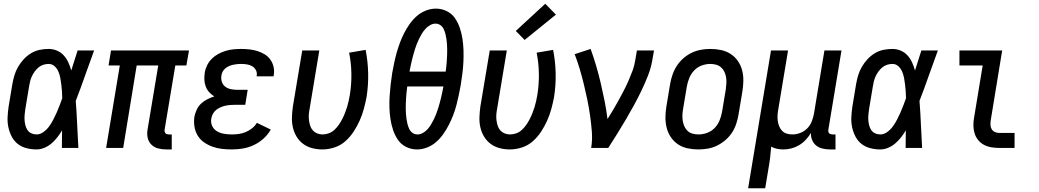

<svg xmlns="http://www.w3.org/2000/svg" viewBox="-20 -789 5540 1024"><path d="M175 8Q147 8 120.5 1Q94 -6 74 -22Q54 -38 42 -61.5Q30 -85 24.5 -111Q19 -137 20.5 -165Q22 -193 26 -221L46 -341Q50 -364 57 -387.5Q64 -411 76.5 -432.5Q89 -454 106.5 -473Q124 -492 145.5 -505Q167 -518 191 -523Q215 -528 239 -528Q263 -528 284 -519Q305 -510 320 -493.5Q335 -477 344.5 -456Q354 -435 360 -413Q369 -440 377 -466.5Q385 -493 394 -520H482Q457 -453 433.5 -385.5Q410 -318 384 -251Q389 -188 391.5 -125.5Q394 -63 398 0H310Q310 -23 310.5 -46.5Q311 -70 311 -94Q300 -75 286 -57Q272 -39 254.5 -24Q237 -9 216 -0.5Q195 8 175 8ZM175 -72Q194 -72 212 -85Q230 -98 242.5 -115.5Q255 -133 264.5 -151.5Q274 -170 282.5 -189Q291 -208 298 -227Q305 -246 312 -265Q312 -284 310.5 -302Q309 -320 307 -338Q305 -356 301.5 -374Q298 -392 291 -408Q284 -424 271 -436Q258 -448 239 -448Q225 -448 211 -443.5Q197 -439 185.5 -429.5Q174 -420 165 -407.5Q156 -395 150 -382Q144 -369 140.5 -355Q137 -341 135 -327L115 -207Q113 -193 111.5 -178Q110 -163 111 -148.5Q112 -134 115.5 -120.5Q119 -107 126.5 -95.5Q134 -84 147 -78Q160 -72 175 -72Z M867 8Q844 8 823 2.5Q802 -3 787 -18Q772 -33 767.5 -54.5Q763 -76 767 -98L824 -440H709L637 0H546L619 -440H559L572 -520H988L974 -440H915L858 -98Q857 -93 858 -88Q859 -83 862 -79Q865 -75 870 -73.5Q875 -72 880 -72H896V8Z M1217 8Q1190 8 1163.5 5Q1137 2 1112.5 -7Q1088 -16 1067.5 -30.5Q1047 -45 1034 -66.5Q1021 -88 1017 -114.5Q1013 -141 1017 -168Q1021 -186 1029.5 -204.5Q1038 -223 1053 -237Q1068 -251 1086.5 -260Q1105 -269 1123 -275Q1108 -284 1096 -297Q1084 -310 1077.5 -327Q1071 -344 1070 -362.5Q1069 -381 1072 -401Q1075 -421 1084.5 -440.5Q1094 -460 1109.5 -475.5Q1125 -491 1144.5 -501.5Q1164 -512 1184.5 -518Q1205 -524 1225.5 -526Q1246 -528 1266 -528Q1289 -528 1311 -525.5Q1333 -523 1353.5 -516.5Q1374 -510 1392 -499Q1410 -488 1422 -471Q1434 -454 1439 -432.5Q1444 -411 1440 -388Q1440 -387 1439.5 -385Q1439 -383 1439 -382H1349Q1349 -382 1349 -383Q1349 -384 1349 -385Q1352 -401 1345 -414.5Q1338 -428 1325.5 -435.5Q1313 -443 1297.5 -445.5Q1282 -448 1266 -448Q1255 -448 1244.5 -447Q1234 -446 1223 -443.5Q1212 -441 1201.5 -436.5Q1191 -432 1182 -424.5Q1173 -417 1167.5 -407Q1162 -397 1161 -386Q1158 -369 1163 -353Q1168 -337 1181 -327Q1194 -317 1211 -313.5Q1228 -310 1245 -310H1301L1288 -230H1232Q1219 -230 1206.5 -229Q1194 -228 1181 -225Q1168 -222 1155.5 -216.5Q1143 -211 1132.5 -202.5Q1122 -194 1115.5 -182Q1109 -170 1107 -157Q1103 -136 1111.5 -117.5Q1120 -99 1137 -89Q1154 -79 1174.5 -75.5Q1195 -72 1217 -72Q1235 -72 1253.5 -74.5Q1272 -77 1290 -84.5Q1308 -92 1324 -104.5Q1340 -117 1350 -134L1424 -98Q1409 -71 1385 -49.5Q1361 -28 1333 -15Q1305 -2 1275.5 3Q1246 8 1217 8Z M1699 8Q1671 8 1644.5 1Q1618 -6 1597 -21.5Q1576 -37 1562 -60Q1548 -83 1542 -109.5Q1536 -136 1537 -164Q1538 -192 1542 -221L1592 -520H1683L1631 -207Q1628 -192 1627 -177Q1626 -162 1628 -147Q1630 -132 1634.5 -118Q1639 -104 1648.5 -93.5Q1658 -83 1671.5 -77.5Q1685 -72 1700 -72Q1717 -72 1733.5 -78Q1750 -84 1763.5 -96.5Q1777 -109 1787 -123.5Q1797 -138 1805 -153.5Q1813 -169 1819.5 -185.5Q1826 -202 1831 -218Q1836 -234 1839.5 -250.5Q1843 -267 1846 -284Q1855 -341 1854 -397.5Q1853 -454 1842 -508L1930 -523Q1942 -462 1943.5 -399Q1945 -336 1935 -271Q1929 -240 1920.5 -208.5Q1912 -177 1898.5 -146.5Q1885 -116 1866 -87Q1847 -58 1821.5 -35.5Q1796 -13 1763.5 -2.5Q1731 8 1699 8Z M2204 8Q2173 8 2146 -5.5Q2119 -19 2102.5 -43Q2086 -67 2076.5 -95.5Q2067 -124 2062.5 -153.5Q2058 -183 2057 -214Q2056 -245 2058 -276Q2060 -307 2063.5 -338.5Q2067 -370 2072 -401Q2077 -428 2082.5 -454.5Q2088 -481 2095.5 -507.5Q2103 -534 2112.5 -560Q2122 -586 2135 -611.5Q2148 -637 2164.5 -660.5Q2181 -684 2202.5 -703Q2224 -722 2251 -732.5Q2278 -743 2305 -743Q2305 -743 2305 -743Q2305 -743 2305 -743Q2336 -743 2363 -729.5Q2390 -716 2406.5 -692Q2423 -668 2432.5 -639.5Q2442 -611 2446.5 -581.5Q2451 -552 2452 -521Q2453 -490 2451.5 -459Q2450 -428 2446 -396.5Q2442 -365 2437 -334Q2432 -307 2426.5 -280.5Q2421 -254 2414 -227.5Q2407 -201 2397 -175Q2387 -149 2374 -123.5Q2361 -98 2344.5 -74.5Q2328 -51 2306.5 -32Q2285 -13 2258 -2.5Q2231 8 2205 8Q2204 8 2204 8Q2204 8 2204 8ZM2357 -407Q2359 -422 2360.5 -436.5Q2362 -451 2363 -465.5Q2364 -480 2364.5 -495Q2365 -510 2365 -524Q2365 -538 2364 -552.5Q2363 -567 2361 -581Q2359 -595 2355.5 -608.5Q2352 -622 2346 -634.5Q2340 -647 2328.5 -655Q2317 -663 2303 -663Q2288 -663 2274 -655Q2260 -647 2249 -635Q2238 -623 2230 -609.5Q2222 -596 2215 -582Q2208 -568 2202.5 -553.5Q2197 -539 2192.5 -524.5Q2188 -510 2184 -495.5Q2180 -481 2176.5 -466.5Q2173 -452 2170 -437Q2167 -422 2164 -407ZM2207 -72Q2221 -72 2235.5 -80Q2250 -88 2260.5 -100Q2271 -112 2279 -125.5Q2287 -139 2294 -153Q2301 -167 2306.5 -181.5Q2312 -196 2316.5 -210.5Q2321 -225 2325 -239.5Q2329 -254 2332.5 -268.5Q2336 -283 2339 -298Q2342 -313 2345 -328H2152Q2150 -313 2148.5 -298.5Q2147 -284 2146 -269.5Q2145 -255 2144.5 -240Q2144 -225 2144 -211Q2144 -197 2145 -182.5Q2146 -168 2148 -154Q2150 -140 2153.5 -126.5Q2157 -113 2163 -100.5Q2169 -88 2180.5 -80Q2192 -72 2207 -72Z M2699 8Q2671 8 2644.5 1Q2618 -6 2597 -21.5Q2576 -37 2562 -60Q2548 -83 2542 -109.5Q2536 -136 2537 -164Q2538 -192 2542 -221L2592 -520H2683L2631 -207Q2628 -192 2627 -177Q2626 -162 2628 -147Q2630 -132 2634.5 -118Q2639 -104 2648.5 -93.5Q2658 -83 2671.5 -77.5Q2685 -72 2700 -72Q2717 -72 2733.5 -78Q2750 -84 2763.5 -96.5Q2777 -109 2787 -123.5Q2797 -138 2805 -153.5Q2813 -169 2819.5 -185.5Q2826 -202 2831 -218Q2836 -234 2839.5 -250.5Q2843 -267 2846 -284Q2855 -341 2854 -397.5Q2853 -454 2842 -508L2930 -523Q2942 -462 2943.5 -399Q2945 -336 2935 -271Q2929 -240 2920.5 -208.5Q2912 -177 2898.5 -146.5Q2885 -116 2866 -87Q2847 -58 2821.5 -35.5Q2796 -13 2763.5 -2.5Q2731 8 2699 8ZM2778 -576 2731 -624 2888 -769 2945 -711Z M3133 0Q3140 -44 3136.5 -87.5Q3133 -131 3127 -173Q3121 -215 3112.5 -256.5Q3104 -298 3094 -339Q3084 -380 3072 -420.5Q3060 -461 3045 -500L3130 -528Q3146 -484 3159.5 -438Q3173 -392 3184 -345Q3195 -298 3204.5 -250.5Q3214 -203 3220 -154Q3236 -179 3251 -204.5Q3266 -230 3280 -255.5Q3294 -281 3307.5 -307Q3321 -333 3332.5 -359.5Q3344 -386 3354 -413Q3364 -440 3368 -468L3377 -520H3468L3459 -468Q3452 -427 3436 -386Q3420 -345 3401 -305.5Q3382 -266 3361 -227.5Q3340 -189 3317.5 -151Q3295 -113 3271.5 -75Q3248 -37 3224 0Z M3705 8Q3675 8 3647 2Q3619 -4 3596.5 -19Q3574 -34 3558.5 -56.5Q3543 -79 3536 -106Q3529 -133 3529 -162Q3529 -191 3534 -221L3554 -341Q3558 -365 3566.5 -390Q3575 -415 3589.5 -437.5Q3604 -460 3624.5 -478Q3645 -496 3669 -507.5Q3693 -519 3718.5 -523.5Q3744 -528 3769 -528Q3798 -528 3826 -522Q3854 -516 3877 -501Q3900 -486 3915.5 -463.5Q3931 -441 3938 -414Q3945 -387 3944.5 -358Q3944 -329 3939 -299L3919 -179Q3915 -155 3907 -130Q3899 -105 3884.5 -82.5Q3870 -60 3849 -42Q3828 -24 3804.5 -12.5Q3781 -1 3755.5 3.5Q3730 8 3705 8ZM3706 -72Q3728 -72 3751.5 -80.5Q3775 -89 3792 -107Q3809 -125 3818 -147.5Q3827 -170 3831 -193L3851 -313Q3853 -329 3854 -345Q3855 -361 3852.5 -376.5Q3850 -392 3843.5 -406Q3837 -420 3825.5 -430Q3814 -440 3799 -444Q3784 -448 3768 -448Q3745 -448 3722 -439.5Q3699 -431 3682 -413Q3665 -395 3656 -372.5Q3647 -350 3643 -327L3623 -207Q3620 -191 3619.5 -175Q3619 -159 3621.5 -143.5Q3624 -128 3630.5 -114Q3637 -100 3648 -90Q3659 -80 3674.5 -76Q3690 -72 3706 -72Z M3970 215 4092 -520H4183L4131 -207Q4128 -192 4127 -176Q4126 -160 4128 -145Q4130 -130 4135.5 -116Q4141 -102 4151 -91.5Q4161 -81 4175.5 -76.5Q4190 -72 4206 -72Q4227 -72 4248 -80Q4269 -88 4285 -104Q4301 -120 4309 -140.5Q4317 -161 4321 -182L4377 -520H4468L4398 -98Q4397 -93 4397.5 -88Q4398 -83 4401.5 -79Q4405 -75 4410 -73.5Q4415 -72 4420 -72H4436V8H4407Q4387 8 4367.5 3.5Q4348 -1 4333.5 -12.5Q4319 -24 4311.5 -42Q4304 -60 4305 -80Q4293 -60 4277 -43Q4261 -26 4241.5 -14.5Q4222 -3 4200.5 2.5Q4179 8 4158 8Q4140 8 4123.5 4.5Q4107 1 4093 -7Q4091 21 4087.5 50Q4084 79 4079 107L4061 215Z M4675 8Q4647 8 4620.5 1Q4594 -6 4574 -22Q4554 -38 4542 -61.5Q4530 -85 4524.5 -111Q4519 -137 4520.5 -165Q4522 -193 4526 -221L4546 -341Q4550 -364 4557 -387.5Q4564 -411 4576.5 -432.5Q4589 -454 4606.5 -473Q4624 -492 4645.5 -505Q4667 -518 4691 -523Q4715 -528 4739 -528Q4763 -528 4784 -519Q4805 -510 4820 -493.5Q4835 -477 4844.5 -456Q4854 -435 4860 -413Q4869 -440 4877 -466.5Q4885 -493 4894 -520H4982Q4957 -453 4933.5 -385.5Q4910 -318 4884 -251Q4889 -188 4891.5 -125.5Q4894 -63 4898 0H4810Q4810 -23 4810.5 -46.5Q4811 -70 4811 -94Q4800 -75 4786 -57Q4772 -39 4754.5 -24Q4737 -9 4716 -0.5Q4695 8 4675 8ZM4675 -72Q4694 -72 4712 -85Q4730 -98 4742.5 -115.5Q4755 -133 4764.5 -151.5Q4774 -170 4782.5 -189Q4791 -208 4798 -227Q4805 -246 4812 -265Q4812 -284 4810.5 -302Q4809 -320 4807 -338Q4805 -356 4801.5 -374Q4798 -392 4791 -408Q4784 -424 4771 -436Q4758 -448 4739 -448Q4725 -448 4711 -443.5Q4697 -439 4685.5 -429.5Q4674 -420 4665 -407.5Q4656 -395 4650 -382Q4644 -369 4640.5 -355Q4637 -341 4635 -327L4615 -207Q4613 -193 4611.5 -178Q4610 -163 4611 -148.5Q4612 -134 4615.5 -120.5Q4619 -107 4626.5 -95.5Q4634 -84 4647 -78Q4660 -72 4675 -72Z M5310 0Q5288 0 5267 -3.5Q5246 -7 5228 -16.5Q5210 -26 5197 -42Q5184 -58 5178 -77Q5172 -96 5171.5 -118Q5171 -140 5175 -161L5221 -440H5097V-520H5325L5264 -148Q5262 -135 5262.5 -122.5Q5263 -110 5269 -100Q5275 -90 5286 -85Q5297 -80 5310 -80H5391V0Z"/></svg>

Font: Iosevka SS04 Medium
Style: Italic
Weight: 500
Italic angle: -9°
Monospace: yes
Designer: Belleve Invis
Foundry: Belleve Invis
Version: Version 19.0.0; ttfautohint (v1.8.4)